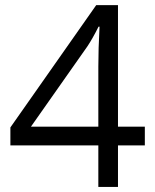

<svg xmlns="http://www.w3.org/2000/svg" viewBox="-20 -738 612 758"><path d="M551.8 -164.1H445.8V0H368.2V-164.1H21V-234.9L359.9 -717.8H445.8V-237.8H551.8ZM368.2 -237.8V-475.1Q368.2 -544.9 373 -632.8H369.1Q345.7 -585.9 325.2 -555.2L102.1 -237.8Z"/></svg>

Font: f04114697
Style: Regular
Weight: 400
Foundry: Ascender Corporation
Version: Version 1.10